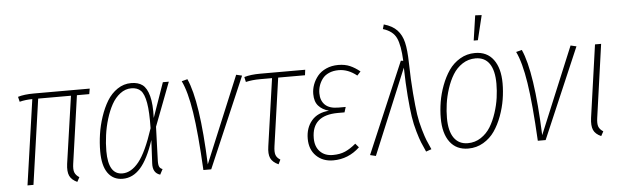

<svg xmlns="http://www.w3.org/2000/svg" viewBox="-48 -916 3558 1097"><g transform="rotate(-5 1731.0 -367.5)"><path d="M397 -488.8 341.8 -101.1Q336.9 -67.9 343.5 -50.8Q350.1 -33.7 370.1 -21L356 4.9Q323.2 -10.3 312.3 -34.7Q301.3 -59.1 307.1 -103L362.8 -488.8H174.8L105 0H70.8L141.1 -488.8Q102.5 -488.8 67.9 -480L61 -508.8Q96.7 -520 153.8 -520H473.1L467.8 -488.8Z M711.4 -530.8Q751.5 -530.8 776.1 -512.5Q800.8 -494.1 813.5 -447Q826.2 -399.9 822.8 -320.8L892.6 -520H926.8L831.5 -270L824.7 -74.2Q824.2 -50.3 829.8 -40Q835.4 -29.8 847.7 -25.9L831.5 4.9Q788.1 -8.3 791.5 -64L798.3 -196.8Q762.7 -88.9 718.8 -39.6Q674.8 9.8 616.7 9.8Q562 9.8 531.7 -32.7Q501.5 -75.2 501.5 -157.2Q501.5 -205.1 508.8 -254.9Q516.1 -304.7 532.7 -354.5Q549.3 -404.3 573 -443.4Q596.7 -482.4 632.6 -506.6Q668.5 -530.8 711.4 -530.8ZM709.5 -501Q675.3 -501 646 -478.8Q616.7 -456.5 596.9 -420.7Q577.1 -384.8 563.2 -339.1Q549.3 -293.5 543 -246.8Q536.6 -200.2 536.6 -155.8Q536.6 -21 617.7 -21Q668 -21 711.9 -75.4Q755.9 -129.9 799.8 -264.2Q801.8 -357.9 792.7 -409.4Q783.7 -460.9 764.2 -481Q744.6 -501 709.5 -501Z M1033.7 -524.9Q1093.3 -394.5 1107.4 -29.8L1313.5 -525.9L1346.7 -518.1L1124.5 0H1079.6Q1068.4 -213.4 1049.6 -334Q1030.8 -454.6 1000.5 -516.1Z M1551.3 -488.8 1496.1 -101.1Q1491.2 -67.4 1497.1 -50.3Q1502.9 -33.2 1522.9 -21L1510.3 4.9Q1476.6 -10.3 1465.3 -34.7Q1454.1 -59.1 1460.9 -103L1516.1 -488.8H1447.3Q1402.3 -488.8 1365.2 -480L1358.9 -508.8Q1395.5 -520 1451.2 -520H1709L1705.1 -488.8Z M1823.7 9.8Q1764.2 9.8 1726.6 -27.1Q1689 -64 1689 -126Q1689 -188 1723.6 -229Q1758.3 -270 1823.7 -274.9Q1785.6 -285.6 1764.2 -309.8Q1742.7 -334 1742.7 -377.9Q1742.7 -405.3 1752.4 -431.6Q1762.2 -458 1780.5 -480.5Q1798.8 -502.9 1829.6 -516.8Q1860.4 -530.8 1898.9 -530.8Q1937.5 -530.8 1966.1 -518.3Q1994.6 -505.9 2022.9 -482.9L2002.9 -460.9Q1953.1 -501 1898.9 -501Q1867.2 -501 1843 -490.2Q1818.8 -479.5 1805.2 -461.2Q1791.5 -442.9 1784.7 -422.1Q1777.8 -401.4 1777.8 -378.9Q1777.8 -336.9 1802.7 -312.5Q1827.6 -288.1 1878.9 -288.1H1920.9L1911.6 -257.8H1874Q1723.6 -257.8 1723.6 -126Q1723.6 -77.1 1751 -49.1Q1778.3 -21 1824.7 -21Q1865.2 -21 1895.3 -34.2Q1925.3 -47.4 1957 -74.2L1976.1 -51.8Q1911.1 9.8 1823.7 9.8Z M2178.7 -738.8Q2227.5 -725.1 2254.2 -696.8Q2280.8 -668.5 2291 -625Q2301.3 -581.5 2302.7 -506.8Q2304.7 -409.7 2311 -332.8Q2317.4 -255.9 2323.7 -211.4Q2330.1 -167 2343.5 -121.6Q2356.9 -76.2 2363.8 -59.8Q2370.6 -43.5 2387.7 -4.9L2356.4 5.9Q2340.8 -28.3 2332.3 -49.3Q2323.7 -70.3 2311.3 -112.8Q2298.8 -155.3 2292 -200.7Q2285.2 -246.1 2279.3 -318.8Q2273.4 -391.6 2271.5 -482.9L2068.4 5.9L2035.6 -2L2257.8 -523.9L2271.5 -522Q2267.6 -611.8 2247.8 -653.8Q2228 -695.8 2171.4 -712.9Z M2703.6 -745.1 2740.7 -743.2 2706.5 -602.1H2682.6ZM2598.6 9.8Q2530.3 9.8 2493.4 -39.6Q2456.5 -88.9 2456.5 -176.8Q2456.5 -221.7 2464.1 -268.6Q2471.7 -315.4 2489.5 -363Q2507.3 -410.6 2532.7 -447.5Q2558.1 -484.4 2597.2 -507.6Q2636.2 -530.8 2683.6 -530.8Q2752 -530.8 2788.8 -481.2Q2825.7 -431.6 2825.7 -344.2Q2825.7 -299.3 2818.1 -252.4Q2810.5 -205.6 2793 -158Q2775.4 -110.4 2750 -73.5Q2724.6 -36.6 2685.3 -13.4Q2646 9.8 2598.6 9.8ZM2598.6 -21Q2640.1 -21 2673.8 -43.2Q2707.5 -65.4 2728.8 -100.1Q2750 -134.8 2764.4 -179Q2778.8 -223.1 2784.7 -264.9Q2790.5 -306.6 2790.5 -345.2Q2790.5 -421.4 2763.4 -460.7Q2736.3 -500 2683.6 -500Q2642.1 -500 2608.4 -477.8Q2574.7 -455.6 2553.5 -420.9Q2532.2 -386.2 2517.8 -341.8Q2503.4 -297.4 2497.6 -255.6Q2491.7 -213.9 2491.7 -174.8Q2491.7 -99.6 2519.3 -60.3Q2546.9 -21 2598.6 -21Z M2951.7 -524.9Q3011.2 -394.5 3025.4 -29.8L3231.4 -525.9L3264.6 -518.1L3042.5 0H2997.6Q2986.3 -213.4 2967.5 -334Q2948.7 -454.6 2918.5 -516.1Z M3406.2 -520 3347.2 -101.1Q3342.3 -67.9 3348.6 -50.8Q3355 -33.7 3375 -21L3360.8 4.9Q3327.6 -9.8 3316.9 -34.4Q3306.2 -59.1 3312 -103L3371.1 -520Z"/></g></svg>

Font: Fira Sans Compressed UltraLight
Style: Italic
Weight: 200
Width: 3
Italic angle: -8°
Designer: Carrois Corporate & Edenspiekermann AG
Foundry: Carrois Corporate GbR & Edenspiekermann AG
Version: Version 4.203;PS 004.203;hotconv 1.0.88;makeotf.lib2.5.64775